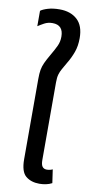

<svg xmlns="http://www.w3.org/2000/svg" viewBox="-90 -825 422 872"><g transform="rotate(10 120.5 -389.0)"><path d="M158 9Q120 9 95.5 -11Q71 -31 71 -89V-459Q71 -485 74 -501.5Q77 -518 84.5 -534.5Q92 -551 106 -575Q123 -604 132 -623.5Q141 -643 141 -666Q141 -720 91 -720Q70 -720 53.5 -711Q37 -702 25 -694V-765Q35 -773 58 -780Q81 -787 112 -787Q163 -787 193.5 -759Q224 -731 224 -674Q224 -637 213.5 -608.5Q203 -580 189 -557Q177 -536 169 -522Q161 -508 157 -494Q153 -480 153 -457V-100Q153 -78 160 -69Q167 -60 180 -60Q195 -60 207 -66L216 -4Q203 3 188 6Q173 9 158 9Z"/></g></svg>

Font: Noto Sans Thai UI ExtCond
Style: Regular
Weight: 400
Width: 2
Designer: Monotype Design Team
Foundry: Monotype Imaging Inc.
Version: Version 2.000